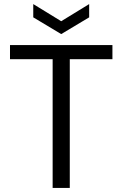

<svg xmlns="http://www.w3.org/2000/svg" viewBox="-20 -921 600 941"><path d="M238 0V-631H29V-700H531V-631H322V0ZM280 -754 143 -836V-901L280 -817L417 -901V-836Z"/></svg>

Font: DeepMind Sans
Style: Regular
Weight: 400
Designer: Jonny Pinhorn / Modifications: Colophon Foundry
Foundry: Colophon Foundry
Version: Version 1.002; ttfautohint (v1.8.2)